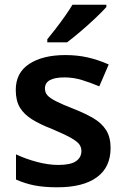

<svg xmlns="http://www.w3.org/2000/svg" viewBox="-20 -786 530 816"><path d="M450 -157Q450 -75 391.5 -32.5Q333 10 224 10Q167 10 126.5 2Q86 -6 48 -23V-130Q88 -111 136.5 -98Q185 -85 228 -85Q280 -85 303 -101Q326 -117 326 -144Q326 -160 317 -172.5Q308 -185 281.5 -200Q255 -215 203 -237Q151 -257 116.5 -278.5Q82 -300 64.5 -329Q47 -358 47 -404Q47 -477 104.5 -514.5Q162 -552 258 -552Q308 -552 352.5 -542Q397 -532 442 -512L402 -419Q364 -435 328 -446Q292 -457 254 -457Q171 -457 171 -410Q171 -393 181.5 -381Q192 -369 218.5 -355.5Q245 -342 294 -323Q342 -304 377 -283.5Q412 -263 431 -233Q450 -203 450 -157ZM432 -756Q416 -738 385.5 -709Q355 -680 322 -652Q289 -624 265 -606H181V-619Q196 -637 216 -663Q236 -689 255.5 -716.5Q275 -744 288 -766H432Z"/></svg>

Font: Noto Sans Gujarati UI SemiBold
Style: Regular
Weight: 600
Designer: Jelle Bosma - Monotype Design Team, Universal Thirst
Foundry: Monotype Imaging Inc.
Version: Version 2.106; ttfautohint (v1.8.4.7-5d5b)